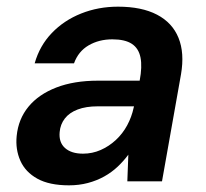

<svg xmlns="http://www.w3.org/2000/svg" viewBox="-20 -544 619 576"><path d="M187 12Q128 12 92 -8Q56 -28 41 -62Q26 -96 30 -136Q35 -187 65.5 -224Q96 -261 149 -281.5Q202 -302 274 -302H399Q407 -344 401.5 -371.5Q396 -399 375.5 -412.5Q355 -426 317 -426Q277 -426 246 -408Q215 -390 202 -354H84Q99 -407 135.5 -445Q172 -483 223.5 -503.5Q275 -524 334 -524Q405 -524 451 -500Q497 -476 515.5 -430.5Q534 -385 523 -321L466 0H362L365 -80Q351 -61 333 -44Q315 -27 292.5 -14.5Q270 -2 243.5 5Q217 12 187 12ZM229 -83Q257 -83 282 -94Q307 -105 327.5 -124Q348 -143 361.5 -168Q375 -193 381 -221L382 -225H273Q238 -225 213 -215.5Q188 -206 174.5 -188.5Q161 -171 159 -148Q156 -117 175 -100Q194 -83 229 -83Z"/></svg>

Font: DM Sans 12pt SemiBold
Style: Italic
Weight: 600
Italic angle: -10°
Version: Version 4.004;gftools[0.9.30]